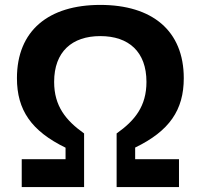

<svg xmlns="http://www.w3.org/2000/svg" viewBox="-20 -762 818 782"><path d="M388.5 -615C504 -615 576.5 -551.5 576.5 -428.5C576.5 -330 530 -271.5 455 -218.5V0H709V-113.5H530.5V-161C670 -228.5 728.5 -314 728.5 -443.5C728.5 -637.5 599.5 -742 388.5 -742C178 -742 49 -637.5 49 -443.5C49 -314 107.5 -228.5 247 -160.5V-113.5H68.5V0H322.5V-218.5C248 -271.5 200.5 -330 200.5 -428.5C200.5 -551.5 273.5 -615 388.5 -615Z"/></svg>

Font: Monaspace Neon Wide
Style: Bold
Weight: 700
Width: 7
Designer: Riley Cran & the Lettermatic Team
Foundry: Lettermatic
Version: Version 1.000 (Monaspace Neon)